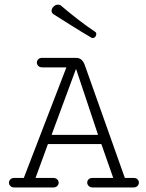

<svg xmlns="http://www.w3.org/2000/svg" viewBox="-20 -827 645 847"><path d="M388.7 -659.2Q384.8 -659.2 382.8 -661.1Q342.3 -684.6 299.1 -711.9Q255.9 -739.3 216.8 -763.7Q207.5 -770 207.5 -778.8Q207.5 -789.1 216.3 -797.9Q225.1 -806.6 235.8 -806.6Q244.1 -806.6 249.5 -801.8Q283.7 -772.5 323.2 -741.9Q362.8 -711.4 399.9 -686.5Q404.8 -683.6 404.8 -676.3Q404.8 -669.9 400.1 -664.6Q395.5 -659.2 388.7 -659.2ZM43.9 0Q31.7 0 25.6 -6.6Q19.5 -13.2 19.5 -21Q19.5 -28.8 25.4 -35.4Q31.2 -42 43.5 -42H85L272.9 -529.8H167Q154.8 -529.8 148.7 -536.4Q142.6 -543 142.6 -550.8Q142.6 -558.6 148.4 -565.2Q154.3 -571.8 166.5 -571.8H314.5Q331.5 -571.8 340.6 -562.3Q349.6 -552.7 354 -540L530.8 -42H569.3Q581.1 -42 586.9 -35.6Q592.8 -29.3 592.8 -21.5Q592.8 -13.7 586.7 -6.8Q580.6 0 568.4 0H389.6Q377.4 0 371.1 -6.8Q364.7 -13.7 364.7 -21.5Q364.7 -29.3 370.6 -35.6Q376.5 -42 388.7 -42H479.5L427.2 -191.4H191.4L136.7 -42H214.4Q226.6 -42 232.7 -35.4Q238.8 -28.8 238.8 -21Q238.8 -13.2 232.7 -6.6Q226.6 0 213.9 0ZM207.5 -231.9H412.6L315.4 -523.4Z"/></svg>

Font: Cutive Mono
Style: Regular
Weight: 400
Designer: Vernon Adams
Foundry: Vernon Adams
Version: Version 1.110; ttfautohint (v1.8.4.7-5d5b)